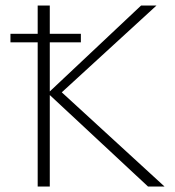

<svg xmlns="http://www.w3.org/2000/svg" viewBox="-20 -678 637 698"><path d="M518 0 154 -339 493 -658H549L190 -329L193 -353L578 0ZM117 0V-658H161V0ZM18 -524V-555H274V-524Z"/></svg>

Font: Ysabeau Office ExtraLight
Style: Regular
Weight: 250
Designer: Christian Thalmann (Catharsis Fonts)
Version: Version 2.001;gftools[0.9.30]; featfreeze: tnum,lnum,ss02